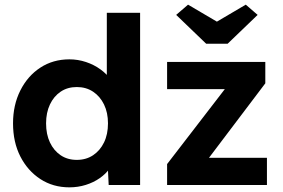

<svg xmlns="http://www.w3.org/2000/svg" viewBox="-20 -795 1216 825"><path d="M36 -265Q36 -344 67.5 -406.5Q99 -469 153.5 -504.5Q208 -540 278 -540Q315 -540 349.5 -528.5Q384 -517 411.5 -497Q439 -477 456 -452.5Q473 -428 475 -402L439 -395V-740H582V0H447L441 -122L469 -119Q467 -94 451 -71Q435 -48 408.5 -29.5Q382 -11 348.5 -0.5Q315 10 278 10Q208 10 153.5 -25.5Q99 -61 67.5 -122.5Q36 -184 36 -265ZM444 -265Q444 -311 427 -346Q410 -381 380 -401Q350 -421 310 -421Q270 -421 240.5 -401Q211 -381 194.5 -346Q178 -311 178 -265Q178 -218 194.5 -183Q211 -148 240.5 -128Q270 -108 310 -108Q350 -108 380 -128Q410 -148 427 -183Q444 -218 444 -265ZM698 0V-90L946 -412H698V-529H1120V-437L878 -117H1127V0ZM866 -607 737 -731 788 -775 912 -702 1036 -775 1087 -731 958 -607Z"/></svg>

Font: Mach SemiBold
Style: Regular
Weight: 600
Version: Version 1.002